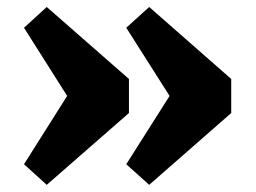

<svg xmlns="http://www.w3.org/2000/svg" viewBox="-20 -518 714 536"><path d="M185 -222.5 47 -440.5 110.5 -498.5 340 -297.5V-202.5L110.5 -2L47 -59.5L185 -278ZM471 -222.5 332.5 -440.5 396.5 -498.5 625.5 -297.5V-202.5L396.5 -2L332.5 -59.5L471 -278Z"/></svg>

Font: Newsreader 9pt
Style: Bold
Weight: 700
Designer: Hugues Gentile
Foundry: Production Type
Version: Version 1.003